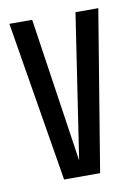

<svg xmlns="http://www.w3.org/2000/svg" viewBox="-63 -529 405 572"><g transform="rotate(-10 139.5 -242.5)"><path d="M74 -485 139 -48 205 -485H274L194 0H85L5 -485Z"/></g></svg>

Font: Teko Variable Light
Style: Regular
Weight: 300
Designer: Manushi Parikh, Jonny Pinhorn
Foundry: Indian Type Foundry
Version: Version 3.000